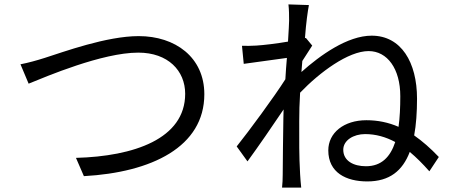

<svg xmlns="http://www.w3.org/2000/svg" viewBox="-20 -814 2040 872"><path d="M73 -522 110 -434C189 -466 444 -575 608 -575C743 -575 821 -493 821 -388C821 -183 587 -104 325 -97L361 -14C669 -31 908 -147 908 -386C908 -554 776 -650 610 -650C464 -650 268 -578 183 -551C145 -539 109 -529 73 -522Z M1293 -720C1293 -709 1291 -672 1288 -625C1236 -616 1177 -609 1144 -607C1120 -606 1101 -605 1079 -606L1087 -524C1150 -533 1238 -545 1283 -551C1280 -519 1278 -486 1276 -454C1226 -375 1111 -219 1055 -149L1104 -81C1153 -148 1219 -244 1268 -317C1268 -301 1267 -287 1267 -277C1265 -168 1265 -117 1264 -21C1264 -5 1263 24 1261 38H1348C1346 20 1344 -5 1343 -23C1338 -112 1339 -173 1339 -264C1339 -303 1340 -347 1343 -393C1432 -486 1562 -582 1654 -582C1739 -582 1798 -502 1798 -377C1798 -327 1796 -280 1790 -238C1744 -258 1696 -268 1644 -268C1542 -268 1471 -211 1471 -131C1471 -30 1552 10 1648 10C1749 10 1808 -38 1841 -124C1871 -99 1900 -70 1930 -36L1973 -101C1935 -141 1898 -173 1861 -199C1870 -247 1874 -304 1874 -366C1874 -531 1802 -652 1668 -652C1558 -652 1434 -563 1349 -487C1349 -491 1350 -495 1350 -500L1352 -524C1352 -529 1353 -533 1353 -537C1368 -561 1386 -588 1398 -607L1369 -642C1369 -642 1368 -642 1368 -641H1365C1370 -710 1378 -766 1383 -791L1290 -794C1293 -769 1293 -742 1293 -720ZM1539 -134C1539 -177 1586 -205 1638 -205C1687 -205 1732 -192 1775 -169C1753 -102 1713 -59 1642 -59C1586 -59 1539 -83 1539 -134Z"/></svg>

Font: DAIFUKU Sans JP
Style: Regular
Weight: 400
Designer: Original font ‘Source Han Sans JP’ : Ryoko NISHIZUKA  (kana, bopomofo & ideographs); Paul D. Hunt (Latin, Greek & Cyrill
Foundry: Daifuku
Version: Version 1.001